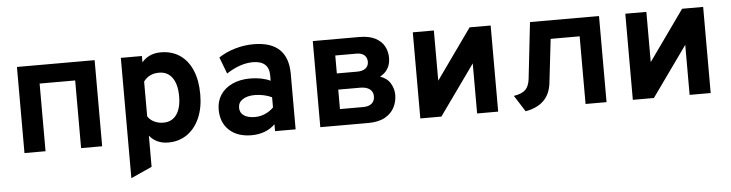

<svg xmlns="http://www.w3.org/2000/svg" viewBox="-45 -728 4319 1135"><g transform="rotate(-5 2114.0 -160.0)"><path d="M78 0V-511H539V0H414V-401.5H203V0Z M694.5 203V-511H819.5V-473.5Q861.5 -523 932 -523Q997.5 -523 1045 -490.8Q1092.5 -458.5 1118 -398.5Q1143.5 -338.5 1143.5 -255.5Q1143.5 -175 1117 -114.8Q1090.5 -54.5 1042.5 -21.2Q994.5 12 930.5 12Q895.5 12 867.5 -0.8Q839.5 -13.5 819.5 -38.5V146.5ZM912 -107.5Q963 -107.5 990.5 -146.2Q1018 -185 1018 -255.5Q1018 -326 990 -365Q962 -404 912 -404Q881.5 -404 858.8 -393Q836 -382 819.5 -359.5V-153Q833 -131.5 857.8 -119.5Q882.5 -107.5 912 -107.5Z M1425 12Q1341.5 12 1292.8 -33.2Q1244 -78.5 1244 -156Q1244 -206 1269.2 -243.8Q1294.5 -281.5 1339.8 -302.2Q1385 -323 1445.5 -323Q1479 -323 1510.2 -316.8Q1541.5 -310.5 1565 -299V-331Q1565 -374 1540.8 -395.8Q1516.5 -417.5 1469.5 -417.5Q1432 -417.5 1392.5 -404Q1353 -390.5 1312.5 -364L1275 -462.5Q1319 -491.5 1373 -507.2Q1427 -523 1482 -523Q1585 -523 1636 -474.2Q1687 -425.5 1687 -329V0H1565V-41Q1539 -15 1503.2 -1.5Q1467.5 12 1425 12ZM1454 -93.5Q1485 -93.5 1513.8 -105.8Q1542.5 -118 1565 -140.5V-201Q1543.5 -211.5 1517.2 -217.2Q1491 -223 1465 -223Q1418.5 -223 1391.8 -205.2Q1365 -187.5 1365 -156Q1365 -126.5 1388.5 -110Q1412 -93.5 1454 -93.5Z M1833.5 0V-511H2108.5Q2167 -511 2203.5 -492.2Q2240 -473.5 2257 -442.2Q2274 -411 2274 -373.5Q2274 -335.5 2257.5 -308.8Q2241 -282 2211.5 -267Q2253.5 -252.5 2272.5 -220Q2291.5 -187.5 2291.5 -152Q2291.5 -112 2273.5 -77.2Q2255.5 -42.5 2217.2 -21.2Q2179 0 2118.5 0ZM1958.5 -96.5H2095.5Q2118.5 -96.5 2134 -103.5Q2149.5 -110.5 2157.2 -123.5Q2165 -136.5 2165 -154.5Q2165 -172 2156.2 -185Q2147.5 -198 2130.2 -205Q2113 -212 2086.5 -212H1958.5ZM1958.5 -308H2079Q2112 -308 2129.5 -322.2Q2147 -336.5 2147 -360Q2147 -377 2139.8 -389.2Q2132.5 -401.5 2118.5 -408Q2104.5 -414.5 2084.5 -414.5H1958.5Z M2427 0V-511H2552V-213L2764 -511H2889V0H2764V-297L2552 0Z M3051 12 2989.5 -84.5Q3037.5 -92 3058.8 -113Q3080 -134 3085 -176.5L3122.5 -511H3532V0H3407.5V-401.5H3235.5L3205.5 -142Q3197.5 -75.5 3158.5 -37.8Q3119.5 0 3051 12Z M3688 0V-511H3813V-213L4025 -511H4150V0H4025V-297L3813 0Z"/></g></svg>

Font: Undotted
Style: Bold
Weight: 700
Designer: Delve Withrington, Dave Bailey, Thomas Jockin
Foundry: Delve Fonts LLC
Version: Version 4.000